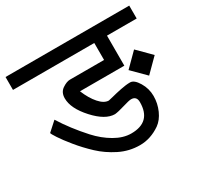

<svg xmlns="http://www.w3.org/2000/svg" viewBox="-145 -774 970 941"><g transform="rotate(-30 340.0 -303.5)"><path d="M189 -377Q189 -411 213.5 -427.5Q238 -444 257 -444H450V-540H-10V-613H690V-540H522V-370H271Q291 -321 318 -290.5Q345 -260 371 -260Q374 -260 396.5 -266Q419 -272 450.5 -278.5Q482 -285 505 -285Q528 -285 550 -248.5Q572 -212 572 -170Q572 -128 555 -90Q538 -52 510 -32Q455 6 394.5 6Q334 6 280 -21Q226 -48 185 -86.5Q144 -125 111 -165.5Q78 -206 60 -233.5Q42 -261 42 -266L93 -312Q139 -238 206 -164Q246 -120 293.5 -92.5Q341 -65 386 -65Q499 -65 499 -177Q499 -211 468 -211Q456 -211 420 -200Q384 -189 364 -187Q310 -187 249.5 -253.5Q189 -320 189 -377ZM603 -415 677 -341 603 -267 529 -341Z"/></g></svg>

Font: Autonym
Style: Regular
Weight: 500
Version: Version 1.0.20131126